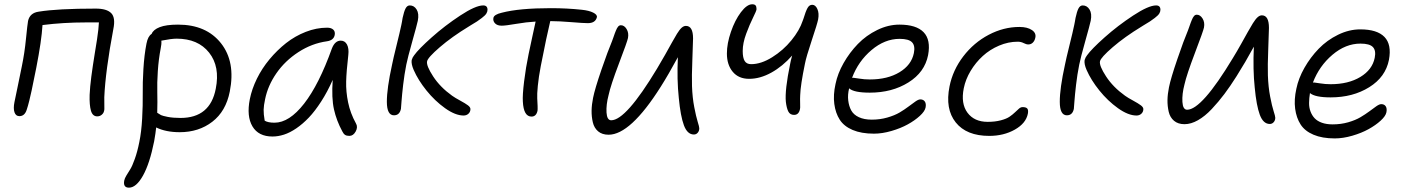

<svg xmlns="http://www.w3.org/2000/svg" viewBox="-20 -573 6538 889"><path d="M430.2 -34.2Q408.7 -34.2 401.1 -60.3Q393.6 -86.4 395 -133.8Q396.5 -169.4 402.8 -218Q409.2 -266.6 418.2 -321.8Q427.2 -377 429.2 -390.1Q437 -441.9 438 -469.2H377Q273.4 -469.2 176.8 -457Q172.4 -383.8 147.9 -258.8Q145.5 -247.6 138.2 -211.4Q130.9 -175.3 126.5 -154.1Q122.1 -132.8 115.5 -106.4Q108.9 -80.1 104 -65.9Q94.7 -35.2 69.8 -35.2Q53.2 -35.2 47.1 -53Q41 -70.8 46.9 -100.1Q47.4 -103 61.3 -169.4Q75.2 -235.8 81.1 -266.1Q93.8 -327.1 100.3 -393.6Q106.9 -460 109.9 -476.1Q118.2 -513.2 159.2 -519Q246.1 -533.2 423.8 -533.2Q474.1 -533.2 494.9 -512.2Q515.6 -491.2 504.9 -439Q468.3 -244.6 462.9 -123Q462.4 -115.2 463.1 -88.6Q463.9 -62 461.9 -60.1Q460.4 -49.8 451.4 -42Q442.4 -34.2 430.2 -34.2Z M812 39.1Q748 39.1 703.1 17.1Q700.7 42 693.8 81.1Q673.3 184.1 642.1 240Q610.8 295.9 577.1 295.9Q549.3 295.9 555.2 263.2Q557.1 252.9 565.4 239.3Q573.7 225.6 583 210.9Q592.3 196.3 604.2 162.8Q616.2 129.4 625 85Q634.8 37.6 638.2 -24.4Q641.6 -86.4 640.9 -137.7Q640.1 -189 644 -253.7Q647.9 -318.4 658.2 -371.1Q665 -405.8 682.1 -416Q689.5 -435.5 719.5 -447.3Q749.5 -459 804.2 -459Q935.1 -459 1003.2 -372.8Q1071.3 -286.6 1043.9 -148.9Q1025.9 -57.6 963.1 -9.3Q900.4 39.1 812 39.1ZM724.1 -349.1Q714.4 -298.8 710.7 -243.4Q707 -188 708.3 -145.5Q709.5 -103 708 -50.8Q718.8 -43.5 725.6 -40Q732.4 -36.6 756.8 -31.7Q781.2 -26.9 815.9 -26.9Q953.1 -26.9 979 -162.1Q999.5 -264.6 948.2 -329.3Q897 -394 797.9 -394Q774.4 -394 727.1 -384.8Q728.5 -369.1 724.1 -349.1Z M1241.7 59.1Q1176.8 59.1 1148.9 12.2Q1121.1 -34.7 1136.7 -113.8Q1146 -160.6 1169.4 -208.5Q1192.9 -256.3 1227.8 -298.3Q1262.7 -340.3 1304.4 -373.3Q1346.2 -406.2 1395.8 -425.5Q1445.3 -444.8 1494.6 -444.8Q1513.2 -444.8 1522.9 -436Q1532.7 -427.2 1529.8 -411.1Q1524.9 -386.2 1493.7 -381.8Q1423.8 -372.1 1361.8 -331.8Q1299.8 -291.5 1260 -234.1Q1220.2 -176.8 1207.5 -113.8Q1201.2 -85 1200.7 -64.9Q1200.2 -44.9 1205.6 -14.2Q1220.7 -4.9 1251 -4.9Q1319.3 -4.9 1388.2 -93.3Q1457 -181.6 1516.6 -348.1Q1530.8 -384.8 1557.6 -384.8Q1577.1 -384.8 1586.7 -366.7Q1596.2 -348.6 1592.8 -318.8Q1584 -242.7 1582.8 -195.8Q1581.5 -148.9 1591.8 -98.9Q1602.1 -48.8 1627.9 -2Q1638.2 15.1 1627 35.6Q1615.7 56.2 1597.7 56.2Q1584.5 56.2 1577.4 51.3Q1570.3 46.4 1564.9 35.2Q1538.1 -14.2 1526.4 -66.4Q1514.6 -118.7 1520.5 -203.1Q1496.1 -147.9 1467.3 -103.3Q1438.5 -58.6 1410.2 -28.8Q1381.8 1 1352.1 21.2Q1322.3 41.5 1294.9 50.3Q1267.6 59.1 1241.7 59.1Z M2126.5 -38.1Q2088.4 -38.1 2040.8 -72Q1993.2 -106 1954.6 -154.1Q1916 -202.1 1895.5 -249Q1883.3 -276.9 1886.2 -294.9Q1890.1 -308.1 1897.5 -316.9Q1918 -345.7 1978.8 -399.9Q2039.6 -454.1 2110.8 -501Q2182.1 -547.9 2217.3 -547.9Q2237.3 -547.9 2237.3 -527.8Q2237.3 -519 2231.9 -510.3Q2226.6 -501.5 2210.9 -489.7Q2195.3 -478 2188.5 -473.6Q2181.6 -469.2 2158.2 -455.1Q2152.8 -451.7 2150.4 -450.2Q2071.8 -402.3 2016.4 -354.5Q1960.9 -306.6 1957.5 -289.1Q1953.1 -269 1985.6 -219.2Q2018.1 -169.4 2073.2 -129.9Q2086.9 -120.1 2110.8 -107.2Q2134.8 -94.2 2146.5 -85.4Q2158.2 -76.7 2158.2 -67.9Q2158.2 -55.2 2149.2 -46.6Q2140.1 -38.1 2126.5 -38.1ZM1804.2 -39.1Q1771.5 -39.1 1771.2 -101.1Q1771 -163.1 1795.4 -273.9Q1800.3 -299.3 1815.9 -362.1Q1831.5 -424.8 1838.4 -458Q1839.4 -462.4 1841.3 -472.9Q1843.3 -483.4 1844.2 -490.2Q1850.6 -520 1857.9 -533.9Q1865.2 -547.9 1877.4 -547.9Q1897.5 -547.9 1909.2 -528.8Q1920.9 -509.8 1914.6 -477.1Q1910.2 -456.5 1888.9 -381.1Q1867.7 -305.7 1861.3 -273.9Q1852.1 -227.1 1846.7 -180.4Q1841.3 -133.8 1839.1 -103.3Q1836.9 -72.8 1836.4 -68.8Q1830.1 -39.1 1804.2 -39.1Z M2440.9 -33.2Q2404.3 -33.2 2400.9 -103Q2398.9 -131.8 2406.7 -196Q2414.6 -260.3 2427.7 -323.2Q2434.1 -355.5 2445.3 -405.5Q2456.5 -455.6 2460 -473.1Q2417 -470.7 2369.1 -462.4Q2321.3 -454.1 2302.7 -454.1Q2282.7 -454.1 2272.2 -464.8Q2261.7 -475.6 2264.6 -490.2Q2267.6 -505.9 2303.7 -514.2Q2384.3 -535.2 2530.8 -535.2Q2605 -535.2 2673.8 -527.8Q2707 -524.4 2726.6 -514.6Q2746.1 -504.9 2743.7 -493.2Q2736.8 -465.8 2701.7 -465.8Q2681.6 -465.8 2624.8 -470.5Q2567.9 -475.1 2533.7 -475.1H2527.8Q2512.2 -411.6 2483.9 -267.1Q2474.1 -216.3 2470.2 -175.8Q2466.3 -135.3 2467.5 -117.7Q2468.8 -100.1 2469.2 -82.5Q2469.7 -64.9 2468.8 -60.1Q2462.9 -33.2 2440.9 -33.2Z M2797.9 50.8Q2768.1 50.8 2749.5 35.2Q2731 19.5 2724.9 -6.6Q2718.8 -32.7 2719.2 -60.8Q2719.7 -88.9 2726.1 -120.1Q2734.4 -161.6 2764.6 -249.8Q2794.9 -337.9 2814 -382.8Q2816.9 -390.1 2820.6 -401.1Q2824.2 -412.1 2826.4 -417.7Q2828.6 -423.3 2831.5 -430.7Q2834.5 -438 2836.7 -441.9Q2838.9 -445.8 2841.8 -449.5Q2844.7 -453.1 2847.9 -454.6Q2851.1 -456.1 2855 -456.1Q2870.6 -456.1 2881.3 -438.5Q2892.1 -420.9 2887.7 -397Q2884.8 -381.3 2845.9 -279.1Q2807.1 -176.8 2797.9 -132.8Q2786.1 -87.9 2788.3 -52Q2790.5 -16.1 2810.1 -16.1Q2878.4 -16.1 3022 -254.9Q3040 -284.7 3059.8 -319.8Q3079.6 -355 3091.1 -376Q3102.5 -397 3114.5 -416.5Q3126.5 -436 3136.2 -444.6Q3146 -453.1 3155.8 -453.1Q3189 -453.1 3189 -395Q3189 -378.9 3185.8 -298.3Q3182.6 -217.8 3184.1 -174.8Q3186 -120.6 3194.6 -76.7Q3203.1 -32.7 3210.4 -9.3Q3217.8 14.2 3217.8 21Q3217.8 33.2 3210.7 41.5Q3203.6 49.8 3192.9 49.8Q3162.6 49.8 3146.7 7.3Q3130.9 -35.2 3123 -119.1Q3113.8 -204.6 3118.7 -308.1Q3074.7 -227.1 3039.1 -170.9Q2898.9 50.8 2797.9 50.8Z M3448.7 -208Q3399.9 -208 3372.8 -240.5Q3345.7 -272.9 3345.7 -325.2Q3345.7 -371.6 3364.3 -425.5Q3382.8 -479.5 3410.6 -516.4Q3438.5 -553.2 3462.9 -553.2Q3473.6 -553.2 3478.3 -548.1Q3482.9 -543 3482.9 -530.8Q3482.9 -523.4 3467 -491.9Q3451.2 -460.4 3435.1 -417Q3418.9 -373.5 3418.9 -336.9Q3418.9 -305.2 3428 -290.5Q3437 -275.9 3458 -275.9Q3503.9 -275.9 3555.2 -307.9Q3606.4 -339.8 3644.3 -386.2Q3682.1 -432.6 3696.8 -477.1Q3697.3 -478.5 3698.2 -481Q3699.2 -483.4 3699.7 -484.9Q3710.4 -520.5 3718.8 -535.6Q3727.1 -550.8 3740.7 -550.8Q3755.9 -550.8 3764.6 -531.2Q3773.4 -511.7 3768.1 -482.9Q3764.2 -462.9 3738.5 -386Q3712.9 -309.1 3707 -277.8Q3686.5 -178.7 3685.1 -132.8Q3684.1 -117.2 3684.8 -93.5Q3685.5 -69.8 3684.1 -67.9Q3678.7 -41 3656.7 -41Q3638.2 -41 3630.1 -56.6Q3622.1 -72.3 3618.7 -101.1Q3613.3 -155.3 3638.7 -277.8Q3640.6 -290 3647.9 -315.9Q3603.5 -265.6 3551.5 -236.8Q3499.5 -208 3448.7 -208Z M4026.4 45.9Q3968.3 45.9 3928 28.8Q3887.7 11.7 3868.2 -18.8Q3848.6 -49.3 3843 -91.6Q3837.4 -133.8 3848.6 -184.1Q3858.4 -232.4 3886 -281Q3913.6 -329.6 3952.1 -369.4Q3990.7 -409.2 4041.7 -434.1Q4092.8 -459 4144.5 -459Q4222.7 -459 4256.6 -423.8Q4290.5 -388.7 4277.3 -317.9Q4261.7 -238.3 4186 -191.2Q4110.4 -144 4007.3 -144Q3933.1 -144 3911.6 -164.1Q3904.3 -134.3 3907.5 -107.9Q3910.6 -81.5 3921.4 -61.8Q3932.1 -42 3956.5 -30.5Q3981 -19 4016.6 -19Q4054.7 -19 4088.6 -28.8Q4122.6 -38.6 4145.5 -52.2Q4168.5 -65.9 4186.5 -79.6Q4204.6 -93.3 4218.5 -103Q4232.4 -112.8 4241.2 -112.8Q4255.4 -112.8 4262.2 -102.8Q4269 -92.8 4265.6 -75.2Q4262.2 -57.6 4239 -36.4Q4215.8 -15.1 4183.1 2.9Q4150.4 21 4107.7 33.4Q4064.9 45.9 4026.4 45.9ZM3931.6 -212.9Q3935.5 -212.9 3958.7 -209Q3981.9 -205.1 4007.3 -205.1Q4089.4 -205.1 4144.8 -238.5Q4200.2 -272 4211.4 -327.1Q4218.3 -360.8 4203.1 -377Q4188 -393.1 4145.5 -393.1Q4076.7 -393.1 4015.4 -341.3Q3954.1 -289.6 3925.3 -212.9Z M4560.5 56.2Q4455.1 56.2 4405.3 -6.1Q4355.5 -68.4 4376.5 -172.9Q4391.6 -248.5 4440.2 -312Q4488.8 -375.5 4557.9 -411.9Q4627 -448.2 4700.2 -448.2Q4736.8 -448.2 4758.1 -433.8Q4779.3 -419.4 4773.4 -397Q4770.5 -383.8 4762 -375.5Q4753.4 -367.2 4741.2 -367.2Q4731.9 -367.2 4719.7 -373.5Q4707.5 -379.9 4692.4 -379.9Q4648.4 -379.9 4606 -361.8Q4563.5 -343.8 4530.5 -313.7Q4497.6 -283.7 4474.1 -244.6Q4450.7 -205.6 4442.4 -164.1Q4428.2 -93.3 4459.7 -51Q4491.2 -8.8 4553.2 -8.8Q4587.4 -8.8 4614 -15.9Q4640.6 -22.9 4655 -33Q4669.4 -43 4679.7 -53Q4689.9 -63 4698.2 -70.1Q4706.5 -77.1 4714.4 -77.1Q4731 -77.1 4736.6 -70.3Q4742.2 -63.5 4739.3 -46.9Q4730.5 -2 4679 27.1Q4627.4 56.2 4560.5 56.2Z M5242.2 -38.1Q5204.1 -38.1 5156.5 -72Q5108.9 -106 5070.3 -154.1Q5031.7 -202.1 5011.2 -249Q4999 -276.9 5002 -294.9Q5005.9 -308.1 5013.2 -316.9Q5033.7 -345.7 5094.5 -399.9Q5155.3 -454.1 5226.6 -501Q5297.9 -547.9 5333 -547.9Q5353 -547.9 5353 -527.8Q5353 -519 5347.7 -510.3Q5342.3 -501.5 5326.7 -489.7Q5311 -478 5304.2 -473.6Q5297.4 -469.2 5273.9 -455.1Q5268.6 -451.7 5266.1 -450.2Q5187.5 -402.3 5132.1 -354.5Q5076.7 -306.6 5073.2 -289.1Q5068.8 -269 5101.3 -219.2Q5133.8 -169.4 5189 -129.9Q5202.6 -120.1 5226.6 -107.2Q5250.5 -94.2 5262.2 -85.4Q5273.9 -76.7 5273.9 -67.9Q5273.9 -55.2 5264.9 -46.6Q5255.9 -38.1 5242.2 -38.1ZM4919.9 -39.1Q4887.2 -39.1 4887 -101.1Q4886.7 -163.1 4911.1 -273.9Q4916 -299.3 4931.6 -362.1Q4947.3 -424.8 4954.1 -458Q4955.1 -462.4 4957 -472.9Q4959 -483.4 4960 -490.2Q4966.3 -520 4973.6 -533.9Q4981 -547.9 4993.2 -547.9Q5013.2 -547.9 5024.9 -528.8Q5036.6 -509.8 5030.3 -477.1Q5025.9 -456.5 5004.6 -381.1Q4983.4 -305.7 4977.1 -273.9Q4967.8 -227.1 4962.4 -180.4Q4957 -133.8 4954.8 -103.3Q4952.6 -72.8 4952.1 -68.8Q4945.8 -39.1 4919.9 -39.1Z M5464.4 2Q5434.6 2 5416 -13.7Q5397.5 -29.3 5391.4 -55.4Q5385.3 -81.5 5385.7 -109.6Q5386.2 -137.7 5392.6 -168.9Q5400.9 -210.4 5431.2 -298.8Q5461.4 -387.2 5480.5 -432.1Q5483.4 -439.5 5487.1 -450.4Q5490.7 -461.4 5492.9 -466.8Q5495.1 -472.2 5498 -479.7Q5501 -487.3 5503.2 -491Q5505.4 -494.6 5508.3 -498.3Q5511.2 -502 5514.4 -503.4Q5517.6 -504.9 5521.5 -504.9Q5537.1 -504.9 5548.1 -487.3Q5559.1 -469.7 5554.7 -445.8Q5551.8 -430.2 5512.9 -328.1Q5474.1 -226.1 5464.4 -182.1Q5452.6 -137.2 5454.8 -101.1Q5457 -64.9 5476.6 -64.9Q5544.4 -64.9 5688.5 -304.2Q5706.5 -333.5 5726.3 -368.9Q5746.1 -404.3 5757.6 -425Q5769 -445.8 5781.2 -465.3Q5793.5 -484.9 5803.2 -493.4Q5813 -502 5822.8 -502Q5855.5 -502 5855.5 -443.8Q5855.5 -427.7 5852.3 -347.4Q5849.1 -267.1 5850.6 -224.1Q5852.5 -169.9 5861.1 -125.7Q5869.6 -81.5 5877.2 -58.1Q5884.8 -34.7 5884.8 -27.8Q5884.8 -15.6 5877.4 -7.3Q5870.1 1 5859.4 1Q5829.1 1 5813.2 -41.5Q5797.4 -84 5789.6 -168Q5780.8 -250 5785.6 -356.9Q5746.1 -284.2 5705.6 -220.2Q5676.3 -173.8 5649.2 -137.7Q5622.1 -101.6 5590.6 -68.1Q5559.1 -34.7 5526.9 -16.4Q5494.6 2 5464.4 2Z M6160.2 67.9Q6102.1 67.9 6061.8 50.8Q6021.5 33.7 6002 3.2Q5982.4 -27.3 5976.8 -69.6Q5971.2 -111.8 5982.4 -162.1Q5992.2 -210.4 6019.8 -259Q6047.4 -307.6 6085.9 -347.4Q6124.5 -387.2 6175.5 -412.1Q6226.6 -437 6278.3 -437Q6356.4 -437 6390.4 -401.9Q6424.3 -366.7 6411.1 -295.9Q6395.5 -216.3 6319.8 -169.2Q6244.1 -122.1 6141.1 -122.1Q6068.8 -122.1 6045.4 -142.1Q6041.5 -118.2 6041.3 -96.7Q6041 -75.2 6047.9 -56.9Q6054.7 -38.6 6067.1 -25.4Q6079.6 -12.2 6100.8 -4.6Q6122.1 2.9 6150.4 2.9Q6188.5 2.9 6222.4 -6.8Q6256.3 -16.6 6279.3 -30.3Q6302.2 -43.9 6320.6 -57.6Q6338.9 -71.3 6352.8 -81.1Q6366.7 -90.8 6375.5 -90.8Q6389.6 -90.8 6396.2 -80.8Q6402.8 -70.8 6399.4 -53.2Q6396 -35.6 6372.8 -14.4Q6349.6 6.8 6316.9 24.9Q6284.2 43 6241.5 55.4Q6198.7 67.9 6160.2 67.9ZM6065.4 -190.9Q6069.3 -190.9 6092.5 -187Q6115.7 -183.1 6141.1 -183.1Q6223.1 -183.1 6278.6 -216.6Q6334 -250 6345.2 -305.2Q6352.1 -338.9 6336.9 -355Q6321.8 -371.1 6279.3 -371.1Q6210.4 -371.1 6149.4 -319.3Q6088.4 -267.6 6059.1 -190.9Z"/></svg>

Font: Shantell Sans Bouncy
Style: Italic
Weight: 300
Italic angle: -11.31°
Designer: Stephen Nixon, Anya Danilova, Shantell Martin
Foundry: Arrow Type
Version: Version 1.006;[9816181b4]